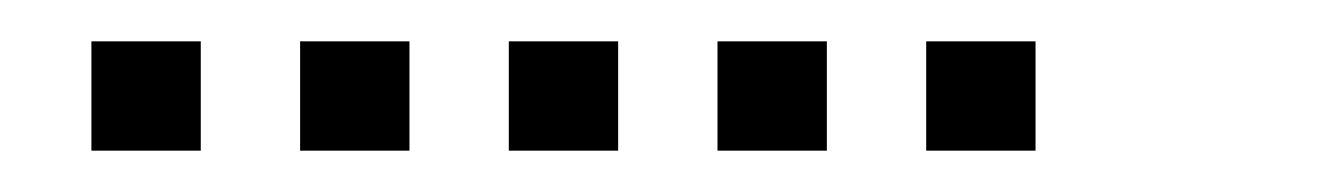

<svg xmlns="http://www.w3.org/2000/svg" viewBox="-20 -796 640 92"><path d="M24.8 -776.2Q23.8 -776.2 23.8 -776.2Q23.8 -776.2 23.8 -775.2V-724.8Q23.8 -723.8 23.8 -723.8Q23.8 -723.8 24.8 -723.8H75.2Q76.2 -723.8 76.2 -723.8Q76.2 -723.8 76.2 -724.8V-775.2Q76.2 -776.2 76.2 -776.2Q76.2 -776.2 75.2 -776.2ZM124.8 -776.2Q123.8 -776.2 123.8 -776.2Q123.8 -776.2 123.8 -775.2V-724.8Q123.8 -723.8 123.8 -723.8Q123.8 -723.8 124.8 -723.8H175.2Q176.2 -723.8 176.2 -723.8Q176.2 -723.8 176.2 -724.8V-775.2Q176.2 -776.2 176.2 -776.2Q176.2 -776.2 175.2 -776.2ZM224.8 -776.2Q223.8 -776.2 223.8 -776.2Q223.8 -776.2 223.8 -775.2V-724.8Q223.8 -723.8 223.8 -723.8Q223.8 -723.8 224.8 -723.8H275.2Q276.2 -723.8 276.2 -723.8Q276.2 -723.8 276.2 -724.8V-775.2Q276.2 -776.2 276.2 -776.2Q276.2 -776.2 275.2 -776.2ZM324.8 -776.2Q323.8 -776.2 323.8 -776.2Q323.8 -776.2 323.8 -775.2V-724.8Q323.8 -723.8 323.8 -723.8Q323.8 -723.8 324.8 -723.8H375.2Q376.2 -723.8 376.2 -723.8Q376.2 -723.8 376.2 -724.8V-775.2Q376.2 -776.2 376.2 -776.2Q376.2 -776.2 375.2 -776.2ZM424.8 -776.2Q423.8 -776.2 423.8 -776.2Q423.8 -776.2 423.8 -775.2V-724.8Q423.8 -723.8 423.8 -723.8Q423.8 -723.8 424.8 -723.8H475.2Q476.2 -723.8 476.2 -723.8Q476.2 -723.8 476.2 -724.8V-775.2Q476.2 -776.2 476.2 -776.2Q476.2 -776.2 475.2 -776.2Z"/></svg>

Font: Doto Black
Style: Regular
Weight: 900
Monospace: yes
Version: Version 1.000